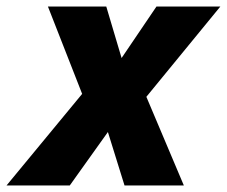

<svg xmlns="http://www.w3.org/2000/svg" viewBox="-73 -569 696 589"><path d="M-53 0 179 -281 74 -549H253L300 -391L407 -549H603L376 -272L491 0H309L258 -164L141 0Z"/></svg>

Font: Noto Sans ExtraBold
Style: Italic
Weight: 800
Italic angle: -12°
Designer: Monotype Design Team
Foundry: Monotype Imaging Inc.
Version: Version 2.013; ttfautohint (v1.8.4.7-5d5b)